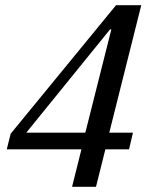

<svg xmlns="http://www.w3.org/2000/svg" viewBox="-20 -718 590 738"><path d="M293 -144H6L21 -204L426 -698H523L400 -208H491L476 -144H385L349 0H257ZM81 -208H308L408 -605H403Z"/></svg>

Font: IBM Plex Serif Text
Style: Italic
Weight: 450
Italic angle: -14°
Designer: Mike Abbink, Paul van der Laan, Pieter van Rosmalen
Foundry: Bold Monday
Version: Version 3.001